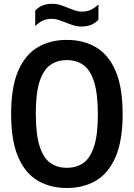

<svg xmlns="http://www.w3.org/2000/svg" viewBox="-20 -954 686 984"><path d="M322.5 9.5Q237 9.5 172.8 -28.5Q108.5 -66.5 72.8 -150Q37 -233.5 37 -370Q37 -506.5 72.8 -590Q108.5 -673.5 172.8 -711.5Q237 -749.5 322.5 -749.5Q408 -749.5 472.2 -711.5Q536.5 -673.5 572.5 -590Q608.5 -506.5 608.5 -370Q608.5 -233.5 572.5 -150Q536.5 -66.5 472.2 -28.5Q408 9.5 322.5 9.5ZM322.5 -94Q372 -94 407.5 -119Q443 -144 462.2 -203.8Q481.5 -263.5 481.5 -367Q481.5 -473.5 462.2 -534.5Q443 -595.5 407.5 -620.8Q372 -646 322.5 -646Q273.5 -646 237.8 -621Q202 -596 182.8 -536.2Q163.5 -476.5 163.5 -373Q163.5 -266.5 182.8 -205.5Q202 -144.5 237.8 -119.2Q273.5 -94 322.5 -94ZM398 -818Q374.5 -818 354 -824.8Q333.5 -831.5 314.5 -839.5Q297.5 -846 280.5 -851.8Q263.5 -857.5 246 -857.5Q219 -857.5 199.2 -848.2Q179.5 -839 160.5 -820.5V-899.5Q176.5 -917 197.5 -925.8Q218.5 -934.5 247 -934.5Q270.5 -934.5 291 -927.8Q311.5 -921 330.5 -913Q347.5 -906 364.5 -900.2Q381.5 -894.5 399 -894.5Q426 -894.5 445.8 -903.8Q465.5 -913 484.5 -931.5V-853Q452.5 -818 398 -818Z"/></svg>

Font: Encode Sans Cnd SmBold
Style: Regular
Weight: 600
Width: 3
Designer: Multiple Designers
Foundry: Impallari Type
Version: Version 3.002; ttfautohint (v1.8.3) -l 8 -r 50 -G 200 -x 14 